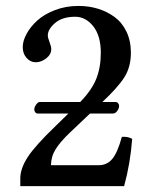

<svg xmlns="http://www.w3.org/2000/svg" viewBox="-20 -630 478 651"><path d="M57.1 -470.2Q57.1 -491.2 70.1 -515.1Q83 -539.1 106.2 -560.3Q129.4 -581.5 166.3 -595.7Q203.1 -609.9 246.1 -609.9Q280.8 -609.9 311.5 -600.6Q342.3 -591.3 367.9 -572.8Q393.6 -554.2 408.7 -522.9Q423.8 -491.7 423.8 -451.2Q423.8 -402.8 401.6 -367.9Q379.4 -333 327.1 -284.2H371.1Q377 -284.2 380.4 -280Q383.8 -275.9 383.8 -271Q383.8 -262.2 377.4 -253.7Q371.1 -245.1 362.8 -245.1H285.2L216.8 -180.2Q185.1 -149.9 169.2 -125Q153.3 -100.1 152.8 -69.8H314Q343.3 -69.8 361.1 -91.6Q378.9 -113.3 393.1 -166Q413.6 -167.5 428.2 -159.2Q421.9 -75.7 400.9 1H48.8V-24.9Q48.8 -58.6 74.2 -97.7Q99.6 -136.7 168.9 -203.1L211.9 -245.1H107.9Q102.5 -245.1 99.4 -249.5Q96.2 -253.9 96.2 -258.8Q96.2 -266.6 102.5 -275.4Q108.9 -284.2 115.2 -284.2H252Q291 -324.2 306.4 -362.8Q321.8 -401.4 321.8 -451.2Q321.8 -508.8 296.1 -541Q270.5 -573.2 234.9 -573.2Q191.4 -573.2 166.7 -552Q142.1 -530.8 142.1 -509.8Q142.1 -502.4 147.9 -487.3Q153.8 -472.2 153.8 -463.9Q153.8 -445.3 136.7 -432.1Q119.6 -418.9 101.1 -418.9Q83 -418.9 70.1 -433.6Q57.1 -448.2 57.1 -470.2Z"/></svg>

Font: Common Serif Medium
Style: Regular
Weight: 500
Designer: Philipp H. Poll, Khaled Hosny
Foundry: Stefan Peev, Context Ltd.
Version: Version 1.026